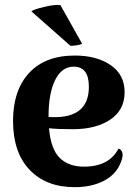

<svg xmlns="http://www.w3.org/2000/svg" viewBox="-20 -761 567 795"><path d="M320 -580Q309 -573 272 -571L110 -714Q119 -722 163.5 -732.5Q208 -743 230 -740ZM471 -146Q499 -134 480 -88Q461 -39 410.5 -12.5Q360 14 289 14Q171 14 102.5 -58Q34 -130 34 -260Q34 -387 100.5 -459Q167 -531 290 -531Q380 -531 438 -491.5Q496 -452 496 -379Q496 -306 437 -266Q378 -226 281 -226Q218 -226 183 -230Q190 -145 226.5 -108Q263 -71 328 -71Q432 -71 471 -146ZM285 -485Q236 -485 208.5 -430Q181 -375 181 -278V-277Q187 -276 200 -276Q348 -273 348 -402Q348 -485 285 -485Z"/></svg>

Font: Arima Koshi Bold
Style: Regular
Weight: 700
Designer: Joana Correia and Natanael Gama
Foundry: NDISCOVER
Version: Version 1.019;PS 001.019;hotconv 1.0.88;makeotf.lib2.5.64775